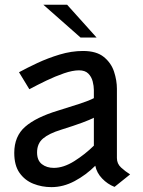

<svg xmlns="http://www.w3.org/2000/svg" viewBox="-20 -776 602 808"><path d="M196.5 11.5Q156 11.5 120.2 -2.8Q84.5 -17 62.2 -48.5Q40 -80 40 -132.5Q40 -202.5 85.8 -242.5Q131.5 -282.5 224 -310.5Q278 -327 317.2 -340Q356.5 -353 375 -363V-397Q375 -414 370 -433.5Q365 -453 351.5 -466.5Q338 -480 312.5 -480Q285.5 -480 249.2 -467.5Q213 -455 175 -436.8Q137 -418.5 103.5 -400.5L60 -472Q93 -490 137.2 -510.8Q181.5 -531.5 231.2 -546.5Q281 -561.5 329.5 -561.5Q386 -561.5 417 -536.2Q448 -511 460 -474.2Q472 -437.5 472 -402.5V-111Q472 -87 489.5 -71Q507 -55 527.5 -42L462 10.5Q432.5 -1 409.8 -24.8Q387 -48.5 381 -78.5Q342 -39.5 294.2 -14Q246.5 11.5 196.5 11.5ZM206.5 -69.5Q247.5 -69.5 292.8 -98Q338 -126.5 375 -163V-280.5Q360 -272.5 326.5 -260Q293 -247.5 237 -230Q186.5 -214.5 161.2 -193.2Q136 -172 136 -134.5Q136 -101 156.2 -85.2Q176.5 -69.5 206.5 -69.5ZM319 -618 162.5 -756H262.5L386.5 -618Z"/></svg>

Font: Junction Medium
Style: Regular
Weight: 500
Designer: Caroline Hadilaksono
Foundry: Caroline Hadilaksono, Tyler Finck, The League of Moveable Type
Version: Version 2.000; ttfautohint (v1.8.3)